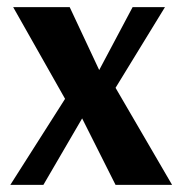

<svg xmlns="http://www.w3.org/2000/svg" viewBox="-20 -520 513 540"><path d="M9 0 163 -242 17 -500H176L259 -323L353 -500H444L305 -273L464 0H305L211 -187L102 0Z"/></svg>

Font: Arsenal SC
Style: Bold
Weight: 700
Designer: Andrij Shevchenko
Foundry: Stairsfor
Version: Version 2.001; ttfautohint (v1.8.4.7-5d5b)